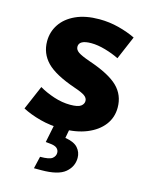

<svg xmlns="http://www.w3.org/2000/svg" viewBox="-115 -611 715 913"><g transform="rotate(15 242.5 -154.5)"><path d="M25 -35 76 -154Q108 -135 149 -121.5Q190 -108 230 -108Q268 -108 282 -118.5Q296 -129 296 -144Q296 -159 281 -169.5Q266 -180 230 -192Q128 -227 87 -269.5Q46 -312 46 -372Q46 -418 71 -455.5Q96 -493 144 -515Q192 -537 260 -537Q309 -537 355.5 -525Q402 -513 439 -495L390 -380Q360 -395 322 -406Q284 -417 252 -417Q192 -417 192 -384Q192 -369 207.5 -358Q223 -347 266 -332Q367 -298 409.5 -256.5Q452 -215 452 -153Q452 -104 423.5 -67Q395 -30 343.5 -9Q292 12 222 12Q164 12 113.5 -1.5Q63 -15 25 -35ZM142 228 156 168Q202 168 216 156.5Q230 145 230 129Q230 115 219.5 106Q209 97 184 95L164 93L186 -15L260 -9L249 50Q293 57 311.5 78Q330 99 330 127Q330 170 295.5 199Q261 228 178 228Z"/></g></svg>

Font: Radio Canada
Style: Bold
Weight: 700
Designer: Charles Daoud, Etienne Aubert Bonn, Alexandre Saumier Demers, Jacques Le Bailly
Foundry: Radio-Canada
Version: Version 2.104; ttfautohint (v1.8.4.7-5d5b);gftools[0.9.28.de